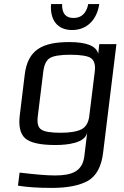

<svg xmlns="http://www.w3.org/2000/svg" viewBox="-20 -700 609 940"><path d="M101 -334 77 -137C70 -83 79 -45 103 -23C128 -1 177 10 252 10C312 10 398 0 407 -52L393 64C384 140 331 159 249 159C209 159 152 154 76 145L68 209C110 216 165 220 234 220C311 220 370 208 411 185C452 161 477 115 485 46L550 -484H466L461 -437C451 -475 404 -494 320 -494C189 -494 116 -458 101 -334ZM417 -131C413 -99 400 -78 379 -67C357 -56 323 -50 278 -50C229 -50 197 -55 182 -66C166 -76 161 -98 165 -131L192 -350C196 -382 206 -404 223 -415C240 -426 273 -432 323 -432C376 -432 411 -426 426 -415C442 -403 448 -381 444 -350ZM466 -680H412C403 -635 379 -612 340 -612C301 -612 283 -635 284 -680H230C224 -606 258 -553 333 -553C408 -553 455 -606 466 -680Z"/></svg>

Font: Gamestation Text
Style: Italic
Weight: 400
Designer: Jonas Hecksher
Foundry: Jonas Hecksher, Playtypeª, e-types AS
Version: Version 1.003